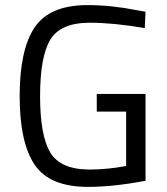

<svg xmlns="http://www.w3.org/2000/svg" viewBox="-20 -722 656 752"><path d="M359 -285V-354H550V-14Q424 10 325 10Q174 10 115.5 -77Q57 -164 57 -345.5Q57 -527 115.5 -614.5Q174 -702 323 -702Q416 -702 516 -682L550 -676L547 -612Q423 -633 332 -633Q217 -633 177 -566.5Q137 -500 137 -345.5Q137 -191 177 -124.5Q217 -58 331 -58Q401 -58 474 -72V-285Z"/></svg>

Font: TitilliumWeb-Regular
Style: Regular
Weight: 400
Version: Version 1.001;PS 57.000;hotconv 1.0.70;makeotf.lib2.5.55311